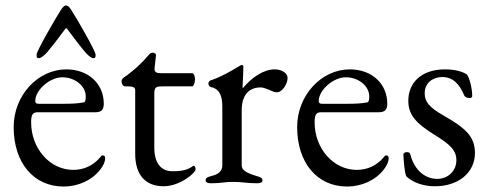

<svg xmlns="http://www.w3.org/2000/svg" viewBox="-20 -668 1791 703"><path d="M222 -648C214 -648 207 -638 202 -630C182 -599 114 -481 114 -468C114 -459 114 -455 123 -455C131 -455 145 -468 153 -477C166 -492 197 -532 219 -562C222 -566 223 -566 226 -562C248 -532 279 -492 292 -477C300 -468 313 -455 321 -455C330 -455 330 -459 330 -468C330 -481 262 -599 242 -630C237 -638 230 -648 222 -648ZM213 15C266 15 317 -8 347 -47C359 -62 365 -76 365 -89C365 -95 362 -99 357 -99C353 -99 351 -98 346 -91C321 -62 288 -46 248 -46C163 -46 94 -124 94 -220C94 -249 100 -257 119 -257H330C351 -257 360 -267 360 -288C360 -362 303 -414 223 -414C118 -414 30 -318 30 -203C30 -72 103 15 213 15ZM121 -288C113 -288 109 -291 109 -298C109 -338 162 -385 208 -385C255 -385 294 -353 294 -315C294 -301 292 -294 286 -293C264 -289 244 -288 212 -288Z M579 14C640 14 696 -36 696 -47C696 -54 694 -61 689 -61C688 -61 686 -60 685 -59C668 -47 650 -41 611 -41C568 -41 545 -73 545 -127V-324C545 -351 551 -352 585 -352H684C689 -352 694 -366 694 -378C694 -390 689 -400 684 -400H570C553 -400 544 -404 546 -419L551 -464C552 -473 544 -475 538 -475C531 -475 527 -470 521 -463C503 -441 471 -410 432 -383C430 -382 425 -375 425 -372C425 -362 430 -352 437 -352H443C469 -352 475 -348 475 -337V-105C475 -26 514 14 579 14Z M753 3C793 3 799 -2 834 -2C869 -2 881 3 921 3C935 3 941 0 941 -8C941 -17 932 -20 918 -24C885 -34 865 -44 865 -62V-264C865 -331 902 -348 934 -348C944 -348 955 -343 966 -339C976 -334 986 -330 994 -330C1014 -330 1033 -362 1033 -382C1033 -400 1013 -414 985 -414C946 -414 902 -385 870 -346C869 -346 868 -347 868 -348C870 -380 871 -416 871 -423C871 -427 869 -430 866 -430C863 -430 859 -428 851 -423C830 -410 787 -385 752 -374C748 -373 743 -368 743 -362C743 -356 748 -350 753 -349C786 -342 794 -313 794 -277V-62C794 -43 781 -30 756 -24C741 -20 733 -18 733 -8C733 0 739 3 753 3Z M1251 15C1304 15 1355 -8 1385 -47C1397 -62 1403 -76 1403 -89C1403 -95 1400 -99 1395 -99C1391 -99 1389 -98 1384 -91C1359 -62 1326 -46 1286 -46C1201 -46 1132 -124 1132 -220C1132 -249 1138 -257 1157 -257H1368C1389 -257 1398 -267 1398 -288C1398 -362 1341 -414 1261 -414C1156 -414 1068 -318 1068 -203C1068 -72 1141 15 1251 15ZM1159 -288C1151 -288 1147 -291 1147 -298C1147 -338 1200 -385 1246 -385C1293 -385 1332 -353 1332 -315C1332 -301 1330 -294 1324 -293C1302 -289 1282 -288 1250 -288Z M1572 14C1659 14 1719 -36 1719 -108C1719 -170 1681 -201 1604 -245C1550 -276 1535 -296 1535 -327C1535 -365 1566 -386 1599 -386C1637 -386 1662 -362 1680 -318C1682 -313 1691 -309 1699 -309C1704 -309 1709 -311 1709 -316C1709 -344 1700 -380 1690 -395C1677 -404 1650 -414 1610 -414C1520 -414 1475 -363 1475 -299C1475 -249 1502 -217 1570 -175C1630 -138 1651 -117 1651 -81C1651 -42 1620 -13 1581 -13C1542 -13 1499 -38 1482 -104C1481 -109 1475 -111 1470 -111C1463 -111 1457 -108 1457 -102C1458 -79 1461 -36 1468 -22C1493 1 1531 14 1572 14Z"/></svg>

Font: Garamond-Math
Style: Regular
Weight: 400
Version: Version 2019-08-16